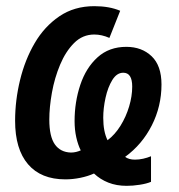

<svg xmlns="http://www.w3.org/2000/svg" viewBox="-20 -572 581 623"><path d="M391 31Q358 31 331.5 20.5Q305 10 285 -9Q265 0 240.5 5Q216 10 192 10Q113 10 71 -39Q29 -88 29 -180Q29 -246 45 -312Q61 -378 92.5 -432Q124 -486 172.5 -519Q221 -552 286 -552Q335 -552 370 -537L335 -449Q310 -460 286 -460Q248 -460 220.5 -432.5Q193 -405 175 -362Q157 -319 148.5 -271.5Q140 -224 140 -184Q140 -129 158 -103.5Q176 -78 210 -77Q219 -77 227 -79Q235 -81 242 -84Q233 -102 227.5 -126.5Q222 -151 222 -179Q222 -241 240.5 -296.5Q259 -352 296.5 -386Q334 -420 390 -420Q440 -420 472 -389.5Q504 -359 504 -298Q504 -227 472.5 -165Q441 -103 386 -63Q398 -54 418 -54Q431 -54 444.5 -57Q458 -60 470 -65V18Q456 24 433.5 27.5Q411 31 391 31ZM329 -117Q353 -135 371 -164Q389 -193 399 -226.5Q409 -260 409 -291Q409 -336 380 -336Q359 -336 344.5 -312.5Q330 -289 322.5 -255Q315 -221 315 -190Q315 -145 329 -117Z"/></svg>

Font: Noto Sans Condensed SemiBold
Style: Italic
Weight: 600
Width: 3
Italic angle: -12°
Designer: Monotype Design Team
Foundry: Monotype Imaging Inc.
Version: Version 2.013; ttfautohint (v1.8.4.7-5d5b)